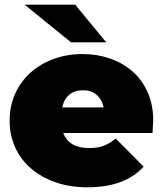

<svg xmlns="http://www.w3.org/2000/svg" viewBox="-20 -787 693 817"><path d="M629 -221H249Q274 -157 359 -157Q395 -157 419.5 -166Q444 -175 473 -197L591 -78Q512 10 352 10Q277 10 216 -11.5Q155 -33 111.5 -70.5Q68 -108 44.5 -160Q21 -212 21 -274Q21 -336 44.5 -388Q68 -440 109.5 -477.5Q151 -515 208 -536Q265 -557 331 -557Q393 -557 448 -538Q503 -519 544 -483Q585 -447 608.5 -394Q632 -341 632 -274Q632 -269 629 -221ZM245 -330H421Q414 -364 391 -383.5Q368 -403 333 -403Q298 -403 275 -384Q252 -365 245 -330ZM85 -767H300L432 -607H282Z"/></svg>

Font: CMG Sans Black
Style: Regular
Weight: 900
Designer: Julieta Ulanovsky
Foundry: Julieta Ulanovsky
Version: Version 7.200